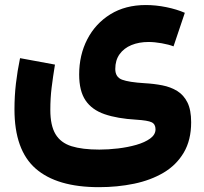

<svg xmlns="http://www.w3.org/2000/svg" viewBox="-20 -485 818 771"><path d="M722.2 -433.6Q689.5 -447.8 647.7 -456.3Q606 -464.8 565.4 -464.8Q483.4 -464.8 423.3 -427.7Q363.3 -390.6 330.6 -327.4Q297.9 -264.2 297.9 -185.5Q297.9 -119.6 323.5 -81.8Q349.1 -43.9 400.1 -26.4Q451.2 -8.8 526.9 -4.4Q573.7 -1.5 589.1 6.1Q604.5 13.7 604.5 34.2Q604.5 55.7 583 71.3Q561.5 86.9 527.3 96.7Q493.2 106.4 453.9 111.1Q414.6 115.7 378.9 115.7Q310.5 115.7 267.1 102.1Q223.6 88.4 202.9 53.7Q182.1 19 182.1 -43.5Q182.1 -91.3 187.3 -133.1Q192.4 -174.8 200.7 -225.6L60.5 -251.5Q49.8 -199.7 43.9 -149.2Q38.1 -98.6 38.1 -45.9Q38.1 117.7 123.3 192.1Q208.5 266.6 377.4 266.6Q451.7 266.6 518.6 252.7Q585.4 238.8 637 208.3Q688.5 177.7 718 127.7Q747.6 77.6 747.6 5.9Q747.6 -43.5 732.7 -73.5Q717.8 -103.5 691.7 -119.6Q665.5 -135.7 631.8 -142.3Q598.1 -148.9 560.5 -150.9Q497.6 -154.8 470.2 -165Q442.9 -175.3 442.9 -208Q442.9 -243.2 460.2 -267.3Q477.5 -291.5 507.8 -304Q538.1 -316.4 576.2 -316.4Q600.6 -316.4 629.4 -311.3Q658.2 -306.2 676.8 -298.8Z"/></svg>

Font: Estedad-FD-VF Thin
Style: Regular
Weight: 100
Designer: Amin Abedi
Version: Version 5.0